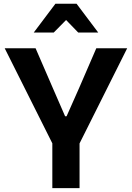

<svg xmlns="http://www.w3.org/2000/svg" viewBox="-20 -978 686 998"><path d="M252 0V-233L4.5 -727H165L254.5 -520.5L318.5 -373.5H326L391 -520L480.5 -727H641L393.5 -232.5V0ZM155.5 -809 268 -958.5H378L490.5 -809H386.5L323.5 -874L259.5 -809Z"/></svg>

Font: Spline Sans SemiBold
Style: Regular
Weight: 600
Designer: Eben Sorkin, Mirko Velimirovic
Foundry: Sorkin Type
Version: Version 1.000; ttfautohint (v1.8.3)